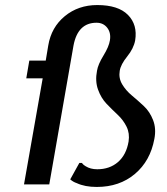

<svg xmlns="http://www.w3.org/2000/svg" viewBox="-20 -730 660 760"><path d="M363 10Q316 10 284 -5Q269 -10 258 -20L294 -85H304Q311 -76 319 -72Q338 -60 365 -60Q414 -60 447 -88.5Q480 -117 489 -170Q494 -202 481 -228.5Q468 -255 445.5 -276Q423 -297 401.5 -319.5Q380 -342 368 -375.5Q356 -409 364 -450Q368 -475 389.5 -510Q411 -545 415 -570Q420 -600 404.5 -620Q389 -640 362 -640Q288 -640 271 -550L175 0H75L149 -420H84L96 -490H161L171 -550Q183 -622 236.5 -666Q290 -710 365 -710Q448 -710 486.5 -671Q525 -632 515 -570Q509 -538 483.5 -506.5Q458 -475 454 -450Q449 -421 463.5 -396.5Q478 -372 502 -352Q526 -332 549.5 -310Q573 -288 586 -254.5Q599 -221 591 -180Q575 -93 514 -41.5Q453 10 363 10Z"/></svg>

Font: Scada
Style: Italic
Weight: 400
Italic angle: -10°
Designer: Jovanny Lemonad
Foundry: Jovanny Lemonad
Version: Version 4.100;PS 004.100;hotconv 1.0.88;makeotf.lib2.5.64775